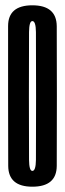

<svg xmlns="http://www.w3.org/2000/svg" viewBox="-20 -700 246 724"><path d="M102 4Q193.5 4 194 -74.5Q194.5 -153 194.5 -337.5Q194.5 -521.5 194 -600.8Q193.5 -680 102 -680Q10.5 -680 10.5 -601.5Q10.5 -523 10.5 -337.5Q10.5 -153 11 -74.5Q11.5 4 102 4ZM102 -55.5Q90 -55.5 89.5 -97.2Q89 -139 89 -337.5Q89 -538 89.5 -579.2Q90 -620.5 102 -620.5Q115 -620.5 115.5 -579.2Q116 -538 116 -337.5Q116 -139 115.5 -97.2Q115 -55.5 102 -55.5Z"/></svg>

Font: Anybody UltraCondensed
Style: Regular
Weight: 400
Width: 1
Version: Version 1.113;gftools[0.9.25]